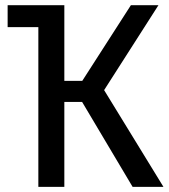

<svg xmlns="http://www.w3.org/2000/svg" viewBox="-20 -727 656 747"><path d="M299.5 -330.3H230.3V0H129.2V-621.5H9.7V-706.7H230.3V-412.3H300L489.2 -706.7H596.4L385.1 -376.4L615.9 0H495.9Z"/></svg>

Font: Fira Code Retina
Style: Regular
Weight: 450
Monospace: yes
Designer: Carrois Corporate, Edenspiekermann AG, Nikita Prokopov
Foundry: Carrois Corporate, Edenspiekermann AG, Nikita Prokopov
Version: Version 6.002